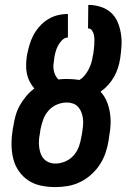

<svg xmlns="http://www.w3.org/2000/svg" viewBox="-20 -755 540 783"><path d="M206 8Q176 8 147 2Q118 -4 95 -19.5Q72 -35 56 -58.5Q40 -82 33.5 -110Q27 -138 27 -167.5Q27 -197 32 -228L35 -243Q38 -264 44 -285Q50 -306 61 -325.5Q72 -345 87 -363Q102 -381 120 -394Q109 -407 101 -422.5Q93 -438 89.5 -455.5Q86 -473 86.5 -492Q87 -511 90 -530Q94 -550 100 -571Q106 -592 116 -611Q126 -630 141.5 -647.5Q157 -665 176 -676.5Q195 -688 215.5 -693Q236 -698 257 -698V-602Q244 -602 233.5 -591.5Q223 -581 216.5 -568.5Q210 -556 206.5 -543Q203 -530 201 -517V-514Q199 -503 198 -491.5Q197 -480 199 -469Q201 -458 205.5 -448.5Q210 -439 218 -431Q226 -432 234.5 -432.5Q243 -433 251 -433Q265 -433 278 -432Q291 -431 304 -429Q317 -437 326.5 -449Q336 -461 342.5 -474Q349 -487 353 -501Q357 -515 359 -530L360 -532Q361 -542 362.5 -552Q364 -562 364.5 -572.5Q365 -583 365 -593Q365 -603 363 -612.5Q361 -622 355.5 -630.5Q350 -639 339 -639L340 -735Q365 -735 389.5 -727.5Q414 -720 432 -704Q450 -688 459.5 -665.5Q469 -643 473 -618.5Q477 -594 475.5 -568Q474 -542 470 -516Q467 -497 461 -478Q455 -459 445 -441.5Q435 -424 421 -408.5Q407 -393 390 -381Q406 -364 415 -342.5Q424 -321 428 -297Q432 -273 431 -248Q430 -223 425 -198L423 -183Q419 -157 410.5 -132Q402 -107 387.5 -84.5Q373 -62 352.5 -43.5Q332 -25 307.5 -13Q283 -1 257 3.5Q231 8 206 8ZM206 -88Q226 -88 246 -96.5Q266 -105 280.5 -121.5Q295 -138 302 -158Q309 -178 312 -198L315 -213Q317 -227 318.5 -241.5Q320 -256 318.5 -269.5Q317 -283 312.5 -295.5Q308 -308 299.5 -318Q291 -328 278.5 -332.5Q266 -337 252 -337Q232 -337 212 -328.5Q192 -320 177.5 -303.5Q163 -287 156 -267Q149 -247 145 -227L143 -212Q140 -198 139 -184Q138 -170 139.5 -156.5Q141 -143 145.5 -130Q150 -117 158.5 -107.5Q167 -98 179.5 -93Q192 -88 206 -88Z"/></svg>

Font: Iosevka Term Curly Oblique
Style: Bold
Weight: 700
Italic angle: -9°
Designer: Belleve Invis
Foundry: Belleve Invis
Version: Version 32.3.0